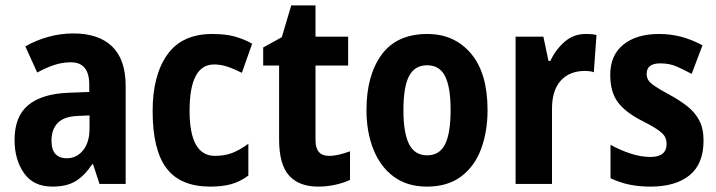

<svg xmlns="http://www.w3.org/2000/svg" viewBox="-20 -682 2657 712"><path d="M252 -558Q346 -558 396 -509.5Q446 -461 446 -363V0H349L325 -73H322Q294 -31 261 -10.5Q228 10 174 10Q104 10 69 -40Q34 -90 34 -163Q34 -250 84.5 -292Q135 -334 233 -338L311 -341V-368Q311 -451 243 -451Q212 -451 182.5 -441.5Q153 -432 118 -413L74 -510Q114 -533 159.5 -545.5Q205 -558 252 -558ZM268 -252Q217 -250 194 -226Q171 -202 171 -161Q171 -126 186 -110.5Q201 -95 227 -95Q264 -95 288 -124.5Q312 -154 312 -205V-254Z M760 10Q649 10 597.5 -58Q546 -126 546 -270Q546 -403 600.5 -479.5Q655 -556 767 -556Q818 -556 852.5 -546Q887 -536 915 -520L877 -412Q847 -427 822.5 -435Q798 -443 774 -443Q683 -443 683 -271Q683 -104 777 -104Q813 -104 841.5 -115Q870 -126 901 -149V-31Q870 -8 837 1Q804 10 760 10Z M1200 -104Q1218 -104 1237 -108.5Q1256 -113 1278 -121V-15Q1255 -4 1224 3Q1193 10 1160 10Q1089 10 1052 -31Q1015 -72 1015 -165V-439H956V-506L1025 -544L1060 -662H1150V-546H1271V-439H1150V-162Q1150 -104 1200 -104Z M1788 -274Q1788 -194 1764 -129.5Q1740 -65 1690 -27.5Q1640 10 1563 10Q1490 10 1440 -27Q1390 -64 1364.5 -128.5Q1339 -193 1339 -274Q1339 -402 1395 -479Q1451 -556 1565 -556Q1665 -556 1726.5 -483.5Q1788 -411 1788 -274ZM1476 -273Q1476 -189 1497 -147.5Q1518 -106 1564 -106Q1610 -106 1630.5 -147Q1651 -188 1651 -274Q1651 -359 1630.5 -399.5Q1610 -440 1564 -440Q1518 -440 1497 -400Q1476 -360 1476 -273Z M2152 -556Q2160 -556 2170.5 -555.5Q2181 -555 2192 -552L2182 -414Q2176 -417 2165 -418Q2154 -419 2150 -419Q2092 -419 2059.5 -383Q2027 -347 2027 -279V0H1892V-546H1995L2014 -456H2021Q2039 -496 2072.5 -526Q2106 -556 2152 -556Z M2589 -161Q2589 -74 2537 -32Q2485 10 2393 10Q2349 10 2313.5 2.5Q2278 -5 2244 -21V-145Q2276 -127 2315.5 -113.5Q2355 -100 2392 -100Q2423 -100 2437.5 -112.5Q2452 -125 2452 -148Q2452 -160 2447.5 -171.5Q2443 -183 2424.5 -197Q2406 -211 2363 -233Q2301 -264 2272 -302Q2243 -340 2243 -405Q2243 -477 2291.5 -516.5Q2340 -556 2424 -556Q2466 -556 2505 -546Q2544 -536 2585 -514L2545 -408Q2515 -424 2489 -435.5Q2463 -447 2428 -447Q2378 -447 2378 -408Q2378 -396 2383.5 -386Q2389 -376 2407 -363.5Q2425 -351 2464 -330Q2499 -311 2527.5 -289Q2556 -267 2572.5 -236.5Q2589 -206 2589 -161Z"/></svg>

Font: Noto Sans Gujarati Condensed
Style: Bold
Weight: 700
Width: 3
Designer: Jelle Bosma - Monotype Design Team, Universal Thirst
Foundry: Monotype Imaging Inc.
Version: Version 2.106; ttfautohint (v1.8.4.7-5d5b)